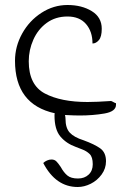

<svg xmlns="http://www.w3.org/2000/svg" viewBox="-20 -461 484 768"><path d="M444 -48V-42Q444 -15 398 -7Q352 1 298 1Q278 1 240 -1Q242 7 242 14Q242 51 259 69.5Q276 88 314 100Q358 116 381 132.5Q404 149 404 184Q404 213 386.5 237Q369 261 343 274Q317 287 291 287Q203 287 153 191Q159 185 168 181Q177 177 186 177Q198 177 205.5 184.5Q213 192 223 207Q235 229 249.5 241Q264 253 292 253Q318 253 334.5 237.5Q351 222 351 196Q351 167 338.5 155Q326 143 308.5 136.5Q291 130 284 127Q245 113 221.5 85Q198 57 198 1Q198 -5 199 -8Q40 -43 40 -218Q40 -275 68.5 -326.5Q97 -378 145.5 -409.5Q194 -441 250 -441Q307 -441 347 -416.5Q387 -392 387 -346Q387 -314 375.5 -300.5Q364 -287 350 -287Q350 -335 324 -365Q298 -395 250 -395Q202 -395 167 -369.5Q132 -344 113.5 -302.5Q95 -261 95 -216Q95 -121 159.5 -87Q224 -53 330 -53Q366 -53 424 -57Q426 -57 433 -53Q440 -49 444 -48Z"/></svg>

Font: Indie Flower
Style: Regular
Weight: 400
Designer: Kimberly Geswein
Foundry: Kimberly Geswein
Version: Version 2.000